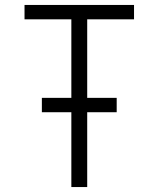

<svg xmlns="http://www.w3.org/2000/svg" viewBox="-20 -755 640 775"><path d="M268 0V-302H149V-360H268V-677H79V-735H521V-677H332V-360H451V-302H332V0Z"/></svg>

Font: Iosevka SS04 Light Extended
Style: Regular
Weight: 300
Width: 7
Monospace: yes
Designer: Belleve Invis
Foundry: Belleve Invis
Version: Version 19.0.0; ttfautohint (v1.8.4)